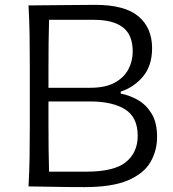

<svg xmlns="http://www.w3.org/2000/svg" viewBox="-20 -766 710 789"><path d="M327.6 2.9Q251 2.9 191.4 1.5Q131.8 0 97.2 0Q100.6 -62.5 101.6 -120.1Q102.5 -177.7 102.5 -246.6V-495.6Q102.5 -564.9 101.6 -622.8Q100.6 -680.7 97.2 -743.7Q159.7 -743.7 228.5 -744.9Q297.4 -746.1 370.6 -746.1Q493.2 -746.1 549.1 -698.7Q605 -651.4 605 -567.9Q605 -496.6 568.1 -452.1Q531.2 -407.7 476.1 -389.6V-381.3Q513.2 -374.5 547.4 -354.7Q581.5 -335 603.5 -298.3Q625.5 -261.7 625.5 -203.6Q625.5 -146.5 598.1 -99.6Q570.8 -52.7 505.9 -24.9Q440.9 2.9 327.6 2.9ZM179.2 -405.3H351.1Q413.1 -405.3 451.4 -426.3Q489.7 -447.3 507.6 -481.2Q525.4 -515.1 525.4 -554.2Q525.4 -622.6 485.1 -653.6Q444.8 -684.6 365.2 -684.6H181.6Q180.2 -635.7 179.7 -588.4Q179.2 -541 179.2 -484.9ZM181.6 -60.5H333.5Q449.2 -60.5 497.6 -100.1Q545.9 -139.6 545.9 -208Q545.9 -284.2 493.9 -316.7Q441.9 -349.1 349.6 -349.1H179.2V-257.3Q179.2 -201.7 179.7 -155Q180.2 -108.4 181.6 -60.5Z"/></svg>

Font: Pinar-DS1-FD Regular
Style: Regular
Weight: 400
Designer: Amin Abedi
Version: Version 3.000